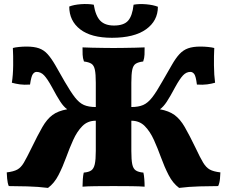

<svg xmlns="http://www.w3.org/2000/svg" viewBox="-20 -911 1112 940"><path d="M215 9Q168 3 113.5 1.5Q59 0 23 0Q17 -14 15 -36.5Q13 -59 13 -67Q47 -71 65 -81Q83 -91 97 -115Q111 -139 134 -186Q165 -250 187.5 -289Q210 -328 237 -348Q264 -368 309 -376Q292 -388 275.5 -413Q259 -438 234 -485Q212 -525 196 -542Q180 -559 159 -559Q149 -559 141 -548.5Q133 -538 127 -497Q98 -495 77 -498Q56 -501 38 -506Q44 -543 44.5 -591Q45 -639 43 -676Q53 -679 72 -681Q91 -683 110 -683Q147 -683 171 -674.5Q195 -666 213 -646Q231 -626 250.5 -592.5Q270 -559 297 -511Q326 -461 347 -434Q368 -407 391 -397Q414 -387 449 -387V-506Q449 -548 444.5 -569.5Q440 -591 427.5 -599Q415 -607 391 -610Q385 -627 384.5 -643.5Q384 -660 384 -679Q402 -678 429.5 -677.5Q457 -677 485.5 -676.5Q514 -676 536 -676Q558 -676 586.5 -676.5Q615 -677 642.5 -677.5Q670 -678 688 -679Q688 -660 687.5 -643.5Q687 -627 681 -610Q657 -607 644.5 -599Q632 -591 627.5 -569.5Q623 -548 623 -506V-387Q658 -387 681 -397Q704 -407 725 -434Q746 -461 774 -511Q802 -559 821 -592.5Q840 -626 858.5 -646Q877 -666 901 -674.5Q925 -683 961 -683Q981 -683 999.5 -681Q1018 -679 1029 -676Q1027 -639 1027.5 -591Q1028 -543 1033 -506Q1016 -501 994.5 -498Q973 -495 944 -497Q939 -538 931 -548.5Q923 -559 912 -559Q892 -559 876 -542Q860 -525 838 -485Q813 -438 796.5 -413Q780 -388 763 -376Q807 -368 834.5 -348Q862 -328 884.5 -289Q907 -250 938 -186Q960 -139 974.5 -115Q989 -91 1007 -81Q1025 -71 1059 -67Q1059 -59 1057 -36.5Q1055 -14 1048 0Q1012 0 957.5 1.5Q903 3 857 9Q826 -14 805.5 -54Q785 -94 768.5 -139.5Q752 -185 733.5 -226Q715 -267 689 -293.5Q663 -320 623 -320V-172Q623 -129 627.5 -107Q632 -85 645 -76.5Q658 -68 682 -66Q685 -54 686.5 -34.5Q688 -15 688 3Q666 1 623.5 0.5Q581 0 536 0Q491 0 448 0.5Q405 1 384 3Q384 -15 385.5 -34.5Q387 -54 390 -66Q414 -68 426.5 -76.5Q439 -85 444 -107Q449 -129 449 -172V-320Q409 -320 383 -293.5Q357 -267 338.5 -226Q320 -185 303.5 -139.5Q287 -94 266.5 -54Q246 -14 215 9ZM528 -726Q426 -726 372.5 -767.5Q319 -809 319 -879Q342 -888 376 -890.5Q410 -893 439 -888Q448 -833 471 -809.5Q494 -786 538 -786Q586 -786 607 -809.5Q628 -833 634 -888Q662 -893 696 -890Q730 -887 753 -878Q753 -809 695 -767.5Q637 -726 528 -726Z"/></svg>

Font: Vollkorn ExtraBold
Style: Regular
Weight: 800
Designer: Friedrich Althausen
Foundry: Friedrich Althausen
Version: Version 5.000; ttfautohint (v1.8.3)